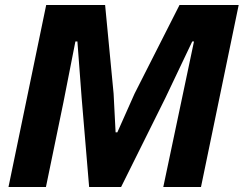

<svg xmlns="http://www.w3.org/2000/svg" viewBox="-20 -749 976 769"><path d="M14 0H164L234 -339L282 -583H290L307 -357L337 0H465L642 -356L750 -583H757L634 0H785L936 -729H699L519 -374L450 -219H443L435 -374L401 -729H165Z"/></svg>

Font: Mona Sans
Style: Bold Italic
Weight: 700
Italic angle: -11.7°
Designer: Deni Anggara
Foundry: GitHub
Version: Version 2.000;Glyphs 3.2.3 (3260)